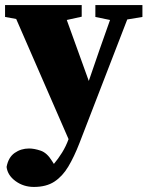

<svg xmlns="http://www.w3.org/2000/svg" viewBox="-25 -507 588 759"><path d="M352 -440V-487H538V-440L478 -430L289 59Q268 113 245 151.5Q222 190 190 211Q158 232 109 232Q68 232 36.5 209Q5 186 1 153Q8 115 33 97.5Q58 80 90 80Q110 80 135.5 88.5Q161 97 181 130L188 141Q205 121 220.5 96Q236 71 246 43L39 -432L-5 -440V-487H298V-441L239 -428L326 -187L369 -312L410 -428Z"/></svg>

Font: Source Serif 4 Black
Style: Regular
Weight: 900
Designer: Frank Grießhammer
Foundry: Adobe
Version: Version 4.005;hotconv 1.1.0;makeotfexe 2.6.0